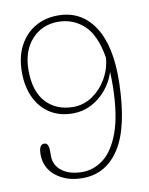

<svg xmlns="http://www.w3.org/2000/svg" viewBox="-82 -769 652 838"><g transform="rotate(-10 244.0 -350.0)"><path d="M217 9Q146 9 99.5 -27.8Q53 -64.5 53 -124.5Q53 -168.5 76.5 -168.5Q96.5 -168.5 96.5 -132.5V-109.5Q96.5 -68.5 130.2 -43Q164 -17.5 220.5 -17.5Q271 -17.5 314.5 -51Q358 -84.5 385.5 -159.8Q413 -235 415.5 -361.5Q416 -396 414.5 -426.5Q400.5 -383.5 372.5 -349.8Q344.5 -316 306.5 -296.2Q268.5 -276.5 224.5 -276.5Q164.5 -276.5 122 -304.2Q79.5 -332 57.2 -380.5Q35 -429 35 -491Q35 -559.5 60.8 -608.2Q86.5 -657 131 -683Q175.5 -709 232.5 -709Q335.5 -709 392.5 -622.8Q449.5 -536.5 445.5 -372Q440.5 -176.5 380.5 -83.8Q320.5 9 217 9ZM65 -495Q65 -401.5 110.2 -352.8Q155.5 -304 230.5 -304Q276.5 -304 315.2 -330.2Q354 -356.5 378.8 -399Q403.5 -441.5 407.5 -490.5Q390.5 -593 342.8 -637.2Q295 -681.5 228 -681.5Q156.5 -681.5 110.8 -630.8Q65 -580 65 -495Z"/></g></svg>

Font: Fraunces 144pt S100 Thin
Style: Regular
Weight: 100
Version: Version 1.000; ttfautohint (v1.8.3)